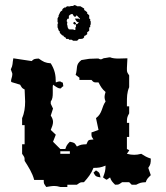

<svg xmlns="http://www.w3.org/2000/svg" viewBox="-20 -749 660 764"><path d="M247 -724C242 -721 242 -720 241 -719H235V-717H233L228 -712V-708C217 -701 221 -702 213 -687V-682C211 -681 211 -679 209 -676V-660H211V-655H209V-640C213 -635 211 -626 218 -624V-618L228 -608H232V-606L237 -601H240C240 -599 241 -599 244 -594H254V-591H265C266 -590 266 -590 271 -587H287L294 -594C311 -594 310 -595 315 -601V-606C320 -607 322 -609 327 -613V-621L328 -622H329C330 -623 331 -623 335 -627V-638L336 -639V-641H339V-646C339 -649 338 -648 341 -652V-665H339V-673L335 -675V-688C330 -693 328 -694 328 -694H327V-700C323 -703 320 -707 315 -709V-715L300 -724H287C284 -727 281 -727 277 -729C271 -725 270 -726 269 -725H264C256 -725 264 -722 247 -724ZM282 -646C282 -644 282 -643 283 -641H280V-630H273V-632H257C251 -633 254 -633 249 -641C249 -645 249 -647 247 -651V-655C247 -656 250 -661 245 -665L248 -674C249 -674 249 -674 254 -675V-686C263 -695 259 -689 264 -693H269C270 -691 270 -690 275 -683H282C284 -687 284 -688 285 -688L298 -675V-671C297 -673 296 -674 293 -675H278C286 -661 285 -662 294 -660L287 -653H282ZM271 -656 277 -651C281 -651 283 -655 283 -656L277 -662C273 -662 271 -657 271 -656ZM328 -622ZM328 -694ZM328 -694ZM320 -707ZM320 -707ZM319 -708ZM318 -709ZM318 -709ZM362 -71 352 -62C361 -46 361 -47 380 -43C376 -61 378 -61 362 -71ZM220 -147H258V-137H220ZM33 -517C29 -497 32 -490 23 -473L27 -462C29 -459 29 -456 29 -453C29 -444 24 -434 24 -428C24 -425 24 -423 27 -422L60 -412C69 -397 67 -399 78 -393C78 -377 80 -361 80 -345C80 -322 77 -299 68 -279V-251H78V-175H68V-137C77 -123 78 -126 78 -109C93 -85 109 -61 116 -33H154C154 -16 155 -19 164 -5C177 -7 186 -9 196 -9C203 -9 210 -8 220 -5H248V-14H286C300 -23 297 -24 314 -24C331 -43 343 -58 352 -81C371 -81 381 -82 400 -90C400 -70 397 -62 390 -43C399 -37 402 -34 404 -34C406 -34 409 -37 418 -43C422 -30 427 -25 438 -14C455 -14 452 -15 466 -24H494L504 -14H522C538 -22 541 -23 560 -24C564 -37 569 -41 580 -52L570 -81C579 -94 580 -99 580 -118C564 -123 556 -128 542 -137C531 -134 522 -133 514 -133C506 -133 496 -134 485 -137C494 -153 500 -149 485 -156V-204H494V-260H485C485 -278 485 -282 494 -298V-326H485V-340C485 -362 485 -381 494 -402V-449C485 -463 485 -461 485 -478L487 -517C477 -517 464 -516 452 -516C440 -516 427 -517 418 -521C412 -521 402 -518 398 -518C386 -518 386 -508 372 -516H362L335 -515L304 -510C279 -491 290 -479 281 -451L296 -440V-431H344C352 -422 353 -421 364 -421H372C381 -404 386 -395 400 -383C397 -373 396 -368 396 -363C396 -358 397 -353 400 -345C384 -323 388 -298 362 -279L372 -232L344 -222C344 -205 343 -208 352 -194C331 -192 332 -194 324 -175C305 -174 302 -174 286 -166C276 -182 276 -181 258 -185C247 -174 244 -169 240 -156H220L191 -185L202 -213L182 -232C187 -244 191 -254 191 -264C191 -272 188 -280 182 -289L191 -317L182 -336V-345C189 -354 190 -366 190 -379V-388C190 -396 189 -404 191 -412C205 -402 212 -397 220 -397C225 -397 223 -402 232 -406L230 -420C220 -423 223 -425 218 -425C213 -425 210 -424 202 -421C202 -451 198 -471 182 -497C159 -499 153 -503 134 -516C118 -515 115 -515 106 -506Z"/></svg>

Font: GNUTypewriter
Style: Standard
Weight: 400
Version: Version 001.000